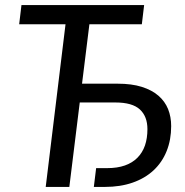

<svg xmlns="http://www.w3.org/2000/svg" viewBox="-20 -736 730 756"><path d="M547.5 -716 538.5 -640.5H332L303 -406.5H443Q498.5 -406.5 538.2 -394Q578 -381.5 603.8 -359.2Q629.5 -337 641.8 -306.5Q654 -276 654 -239.5Q654 -185.5 636.2 -141.2Q618.5 -97 584.8 -65.5Q551 -34 502.5 -17Q454 0 393 0H349.5L358.5 -74H402Q442 -74 471.8 -84.5Q501.5 -95 521.2 -115Q541 -135 550.8 -163.2Q560.5 -191.5 560.5 -227.5Q560.5 -277.5 530.8 -305Q501 -332.5 434.5 -332.5H294L253 0H160L238 -640.5H55.5L64.5 -716Z"/></svg>

Font: Lato
Style: Italic
Weight: 400
Italic angle: -7°
Designer: Lukasz Dziedzic
Foundry: tyPoland Lukasz Dziedzic
Version: Version 2.007; 2014-02-27